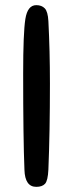

<svg xmlns="http://www.w3.org/2000/svg" viewBox="-20 -722 284 746"><path d="M75 -62Q70 -183 70 -436Q70 -594 78.5 -648Q87 -702 121 -702Q142 -702 154 -689.5Q166 -677 168 -640Q174 -526 174 -397Q174 -208 168 -63Q166 -20 155 -8Q144 4 121 4Q77 4 75 -62Z"/></svg>

Font: Sniglet
Style: Regular
Weight: 400
Designer: Haley Fiege
Foundry: Haley Fiege, Pablo Impallari, Brenda Gallo
Version: Version 2.000